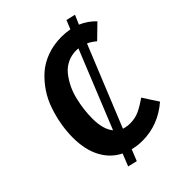

<svg xmlns="http://www.w3.org/2000/svg" viewBox="-234 -872 1062 1062"><g transform="rotate(-45 297.5 -340.5)"><path d="M324.2 -100.1Q363.3 -100.1 395.5 -115Q427.7 -129.9 467.8 -158.2L525.9 -68.8Q427.7 16.1 304.2 16.1Q267.1 16.1 229 6.8L202.1 73.2L147.9 60.1L176.8 -12.2Q113.3 -43.5 78.6 -109.1Q43.9 -174.8 43.9 -269Q43.9 -317.9 52.5 -367.4Q61 -417 77.9 -466.8Q94.7 -516.6 123.5 -559.6Q152.3 -602.5 189.7 -636Q227.1 -669.4 279.8 -688.7Q332.5 -708 394 -708Q427.7 -708 458 -702.1L479 -753.9L533.2 -741.2L509.8 -687Q558.6 -666.5 595.2 -627.9L516.1 -550.8Q488.8 -573.2 467.8 -582L274.9 -107.9Q299.3 -100.1 324.2 -100.1ZM397.9 -597.2Q360.8 -597.2 329.3 -582Q297.9 -566.9 276.4 -540.3Q254.9 -513.7 238.5 -481Q222.2 -448.2 212.9 -410.4Q203.6 -372.6 199.2 -336.9Q194.8 -301.3 194.8 -267.1Q194.8 -183.1 230 -140.1L415 -596.2Q409.2 -597.2 397.9 -597.2Z"/></g></svg>

Font: FiraGO SemiBold
Style: Italic
Weight: 600
Italic angle: -8°
Designer: bBox Type GmbH
Foundry: bBox Type GmbH
Version: Version 1.001;PS 001.001;hotconv 1.0.88;makeotf.lib2.5.64775